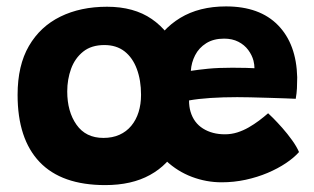

<svg xmlns="http://www.w3.org/2000/svg" viewBox="-20 -552 956 584"><path d="M300 11Q167.5 11 100.5 -59.2Q33.5 -129.5 33.5 -263.5Q33.5 -353 68 -412.2Q102.5 -471.5 163.8 -501.5Q225 -531.5 305.5 -531.5Q387.5 -531.5 441.8 -494Q496 -456.5 523 -390.5Q550 -324.5 550 -238Q550 -162.5 521 -106.5Q492 -50.5 436.2 -19.8Q380.5 11 300 11ZM294.5 -132.5Q322 -132.5 343.2 -142Q364.5 -151.5 379.2 -169.2Q394 -187 401.5 -211Q409 -235 409 -263.5Q409 -308 396.2 -342.2Q383.5 -376.5 358.8 -395.8Q334 -415 297.5 -415Q258 -415 233 -395Q208 -375 196.2 -342.8Q184.5 -310.5 184.5 -274Q184.5 -212.5 212.8 -172.5Q241 -132.5 294.5 -132.5ZM889.5 -89.5Q874.5 -72.5 850 -56Q825.5 -39.5 794.2 -26.2Q763 -13 727.2 -5.2Q691.5 2.5 654 2.5Q607.5 2.5 563.8 -14Q520 -30.5 485.2 -63Q450.5 -95.5 430 -143Q409.5 -190.5 409.5 -253Q409.5 -337 440 -399.8Q470.5 -462.5 528.2 -497.5Q586 -532.5 667.5 -532.5Q770 -532.5 825.8 -475.2Q881.5 -418 884 -317Q884 -298.5 883.2 -283.5Q882.5 -268.5 879.5 -251.5Q872 -252 848.5 -252.8Q825 -253.5 795.8 -254.5Q766.5 -255.5 740.5 -256Q714.5 -256.5 701.5 -256.5Q658 -256.5 620.2 -254Q582.5 -251.5 555 -246.5Q555 -227.5 559.5 -212.5Q569.5 -178.5 597.5 -161Q625.5 -143.5 664 -143.5Q683.5 -143.5 701.8 -149.2Q720 -155 736.5 -164.5Q753 -174 768 -185.2Q783 -196.5 795.5 -207.5Q798.5 -205 810.8 -192.8Q823 -180.5 838.8 -162.8Q854.5 -145 868.5 -125.5Q882.5 -106 889.5 -89.5ZM560.5 -336.5Q583.5 -340 613.2 -343Q643 -346 686.5 -346Q710 -346 728.2 -345.5Q746.5 -345 754 -344.5Q754 -355 751 -367.5Q746.5 -384.5 735 -400Q723.5 -415.5 705 -425Q686.5 -434.5 661.5 -434.5Q629.5 -434.5 607.2 -420.5Q585 -406.5 573.5 -384Q562 -361.5 560.5 -336.5Z"/></svg>

Font: Grandstander Thin
Style: Bold
Weight: 700
Version: Version 1.200